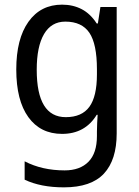

<svg xmlns="http://www.w3.org/2000/svg" viewBox="-20 -659 599 826"><path d="M247 -639Q294 -639 331.5 -619.5Q369 -600 396 -558H401L412 -629H482V-85Q482 29 427 88Q372 147 255 147Q155 147 86 114V35Q161 74 258 74Q324 74 360.5 37Q397 0 397 -74V-93Q397 -107 398 -129Q399 -151 400 -165H396Q346 -83 247 -83Q154 -83 102 -155Q50 -227 50 -360Q50 -492 102.5 -565.5Q155 -639 247 -639ZM261 -566Q201 -566 169.5 -512.5Q138 -459 138 -359Q138 -155 263 -155Q332 -155 364.5 -199.5Q397 -244 397 -339V-361Q397 -470 364.5 -518Q332 -566 261 -566Z"/></svg>

Font: Noto Sans Telugu UI SemiCondensed
Style: Regular
Weight: 400
Width: 4
Designer: Jelle Bosma - Monotype Design Team
Foundry: Monotype Imaging Inc.
Version: Version 2.005; ttfautohint (v1.8.4.7-5d5b)